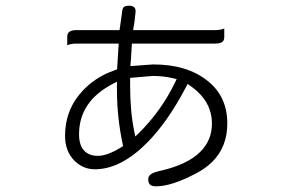

<svg xmlns="http://www.w3.org/2000/svg" viewBox="-20 -591 1040 683"><path d="M396 -273.9Q396 -173.3 416.5 -78.1L418 -71.3L411.6 -67.4Q362.3 -36.6 328.1 -36.6Q297.9 -36.6 280.8 -53.7Q261.2 -73.2 261.2 -113.3Q261.2 -230 380.9 -292.5L396 -300.3Q396 -278.3 396 -273.9ZM523.4 -320.8Q561.5 -320.8 596.2 -312.5L608.4 -309.6L603 -298.3Q554.2 -197.3 475.1 -118.7L461.4 -105.5L457.5 -124Q442.9 -194.3 442.9 -288.1V-304.7V-314L522.9 -320.8ZM211.4 -107.4Q211.4 -53.2 245.1 -19Q275.9 11.2 317.4 11.2Q408.7 11.2 502 -82Q576.2 -156.2 642.1 -282.2L647.5 -292.5L657.2 -285.6Q733.9 -231.9 733.9 -151.4Q733.9 -92.3 692.9 -51.3Q646.5 -4.9 548.3 17.1Q510.7 24.9 507.8 42Q507.3 43.9 507.3 45.9Q507.3 59.1 513.2 65.4Q520 71.8 535.2 71.8Q588.4 71.8 671.9 28.8Q710 9.8 735.4 -15.6Q788.6 -68.8 788.6 -151.9Q788.6 -249 716.8 -304.7Q644 -361.8 524.9 -361.8L443.8 -356L445.8 -380.4L449.2 -436H746.1Q765.1 -436 772.5 -443.4Q777.8 -448.7 777.8 -460V-489.7Q764.2 -483.9 746.1 -483.9H453.6L458.5 -514.2L462.4 -550.3Q462.4 -560.5 457.5 -564.9Q451.7 -570.8 438.7 -570.8Q425.8 -570.8 419.9 -565.4Q417 -562 415.5 -556.6L405.3 -483.9H252Q232.4 -483.9 224.6 -476.1Q219.2 -470.7 219.2 -460V-430.2Q233.4 -436 252 -436H402.3L396.5 -344.2L390.1 -341.8Q311.5 -315.4 261.5 -253.7Q211.4 -191.9 211.4 -107.4Z"/></svg>

Font: YuPearl-ExtraLight
Style: ExtraLight
Weight: 200
Designer: Max Yao
Foundry: Max-Everyday
Version: Version 1.011; ttfautohint (v1.8.3)